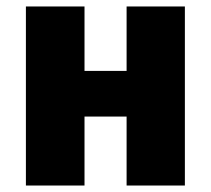

<svg xmlns="http://www.w3.org/2000/svg" viewBox="-20 -573 651 593"><path d="M60 0V-553H241V-354H371V-553H551V0H371V-213H241V0Z"/></svg>

Font: Noto Sans SemiCondensed Black
Style: Regular
Weight: 900
Width: 4
Designer: Monotype Design Team
Foundry: Monotype Imaging Inc.
Version: Version 2.013; ttfautohint (v1.8.4.7-5d5b)